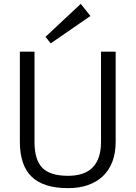

<svg xmlns="http://www.w3.org/2000/svg" viewBox="-20 -968 703 996"><path d="M333 8Q206 8 144.5 -51Q83 -110 83 -233V-700H159V-232Q159 -139 199.5 -97.5Q240 -56 333 -56Q504 -56 504 -232V-700H580V-233Q580 -174 563 -129.5Q546 -85 514 -54.5Q482 -24 436.5 -8Q391 8 333 8ZM449 -885 243 -743 216 -777 399 -948Z"/></svg>

Font: Pathway Extreme 8pt Thin Light
Style: Regular
Weight: 300
Version: Version 1.001;gftools[0.9.26]